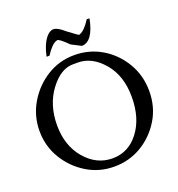

<svg xmlns="http://www.w3.org/2000/svg" viewBox="-167 -1084 1147 1239"><g transform="rotate(-20 407.0 -464.0)"><path d="M582 -934Q552 -784 475 -784L409 -818Q354 -873 339 -873Q338 -873 331 -871Q298 -860 257 -796H237Q252 -872 287 -917Q312 -948 339 -948Q366 -948 411 -908Q480 -856 482 -857L488 -859Q523 -871 563 -935ZM219 -32Q134 -84 82 -170Q30 -256 30 -360Q30 -464 82 -551.5Q134 -639 219 -692Q304 -745 407 -745Q510 -745 594.5 -695Q679 -645 731.5 -557.5Q784 -470 784 -361.5Q784 -253 731.5 -167Q679 -81 594.5 -30.5Q510 20 407 20Q304 20 219 -32ZM413 -692H380Q295 -692 222 -594Q149 -496 149 -356Q149 -216 227 -125Q305 -34 414.5 -34Q524 -34 594.5 -126.5Q665 -219 665 -365Q665 -511 587.5 -601.5Q510 -692 413 -692Z"/></g></svg>

Font: Sawarabi Mincho
Style: Regular
Weight: 400
Version: Version 1.00